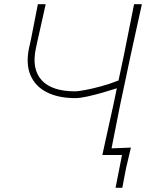

<svg xmlns="http://www.w3.org/2000/svg" viewBox="-20 -733 714 908"><path d="M464 0Q477.5 -62 489.8 -117.5Q502 -173 516.5 -238.5L532.5 -315.5Q502 -305.5 464.5 -294.8Q427 -284 392.5 -276.5Q358 -269 336 -269Q256 -269 201.2 -296.8Q146.5 -324.5 124 -377.8Q101.5 -431 117.5 -507Q120 -517.5 122.2 -527Q124.5 -536.5 126.5 -547Q135.5 -593 143 -631Q150.5 -669 159 -713H196Q186 -667.5 176.5 -625.2Q167 -583 156 -534L149.5 -503.5Q129 -407 176.8 -354Q224.5 -301 336.5 -301Q348.5 -301 381.2 -307Q414 -313 456.8 -324.5Q499.5 -336 540.5 -352.5L566 -472.5Q579.5 -539.5 590.8 -596.5Q602 -653.5 614 -713H651Q637.5 -651.5 625.2 -596Q613 -540.5 598 -472L548.5 -238.5Q537 -179.5 527.2 -131Q517.5 -82.5 507.5 -31.5Q530 -32.5 553 -33.2Q576 -34 599 -35Q593 -9.5 587.2 15.5Q581.5 40.5 576 63Q571.5 86.5 567 109.8Q562.5 133 558.5 155H526.5L557 0Z"/></svg>

Font: Commissioner Loud Thin
Style: Italic
Weight: 100
Italic angle: -12°
Designer: Kostas Bartsokas
Foundry: Kostas Bartsokas
Version: Version 1.000; ttfautohint (v1.8.3)